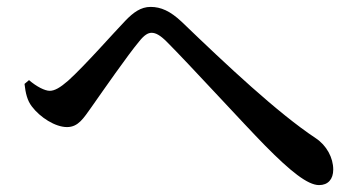

<svg xmlns="http://www.w3.org/2000/svg" viewBox="-20 -619 1040 556"><path d="M51 -376C54 -349 59 -328 72 -311C96 -279 140 -251 174 -251C207 -251 222 -277 245 -309C278 -356 351 -461 383 -499C398 -518 409 -524 419 -524C431 -524 444 -517 463 -498C528 -433 686 -260 748 -197C821 -123 871 -83 904 -83C930 -83 945 -100 945 -128C945 -162 926 -198 894 -219C784 -292 638 -429 506 -556C473 -587 446 -599 416 -599C388 -599 366 -583 343 -559C311 -526 225 -428 177 -385C154 -365 138 -356 124 -356C110 -356 86 -368 64 -387Z"/></svg>

Font: Noto Serif CJK KR SemiBold
Style: Regular
Weight: 600
Designer: Ryoko NISHIZUKA 西塚涼子 (kana & ideographs); Frank Grießhammer (Latin, Greek & Cyrillic); Wenlong ZHANG 张文龙 (bopomofo); San
Foundry: Adobe
Version: Version 2.001;hotconv 1.1.0;makeotfexe 2.6.0